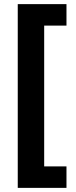

<svg xmlns="http://www.w3.org/2000/svg" viewBox="-20 -746 366 930"><path d="M302 164H66V-726H302V-622H194V60H302Z"/></svg>

Font: Noto Sans Georgian Bold
Style: Regular
Weight: 700
Designer: Monotype Design Team, Akaki Razmadze
Foundry: Google LLC
Version: Version 2.005; ttfautohint (v1.8.4.7-5d5b)